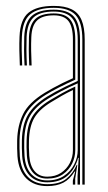

<svg xmlns="http://www.w3.org/2000/svg" viewBox="-20 -626 366 651"><path d="M259.2 0V-492Q259.2 -549.5 236.8 -574.5Q214.2 -599.5 162.2 -599.5Q108.8 -599.5 82.6 -577.6Q56.5 -555.8 54.2 -501.8Q53.2 -479.8 53.6 -454.5Q54 -429.2 55.2 -404H47.2Q46 -429.8 45.6 -454.9Q45.2 -480 46.2 -502Q48.5 -560 76.9 -583Q105.2 -606 162.2 -606Q199.8 -606 222.9 -594.5Q246 -583 256.6 -557.9Q267.2 -532.8 267.2 -492V0ZM140.2 -14.2Q173.8 -14.2 196.8 -29.6Q219.8 -45 231.6 -68.5Q243.5 -92 243.5 -116.5V-343.5Q214 -330.5 188.1 -316.9Q162.2 -303.2 144 -292Q101 -265.5 82.2 -233.6Q63.5 -201.8 62.2 -150Q62 -134 62.1 -123.1Q62.2 -112.2 63.2 -96.8Q66.2 -56.5 86.5 -35.4Q106.8 -14.2 140.2 -14.2ZM140.2 -20.5Q109.5 -20.5 91.8 -40.6Q74 -60.8 71.2 -97.8Q70 -115.5 70 -125.4Q70 -135.2 70.2 -149.5Q71.5 -199.8 89.2 -230Q107 -260.2 148.5 -285.8Q167.8 -297.5 190.4 -310Q213 -322.5 235.2 -332.5V-116.5Q235.2 -94 224.8 -71.9Q214.2 -49.8 193.2 -35.1Q172.2 -20.5 140.2 -20.5ZM140.2 -27Q167.5 -27 186.9 -39.9Q206.2 -52.8 216.8 -73.2Q227.2 -93.8 227.2 -116.5V-320.8Q207 -311.2 189.2 -301Q171.5 -290.8 152.2 -279Q112.8 -254.8 96.1 -225.9Q79.5 -197 78.2 -149.2Q78 -136.8 78 -126Q78 -115.2 79.2 -97.5Q81.8 -63.8 97.5 -45.4Q113.2 -27 140.2 -27ZM140.2 5Q95.8 5 69.4 -20.9Q43 -46.8 39.2 -96Q38.2 -111 38.1 -123.1Q38 -135.2 38.2 -151Q39.5 -201 58.5 -239.5Q77.5 -278 131.5 -311.2Q144.8 -319.2 159.8 -327.5Q174.8 -335.8 191.6 -344.1Q208.5 -352.5 227.2 -360.8V-492Q227.2 -535 212.2 -554.5Q197.2 -574 162.2 -574Q124 -574 105.9 -556.8Q87.8 -539.5 86.2 -500.5Q85.2 -478.5 85.6 -454.2Q86 -430 87.2 -404H79.2Q77.8 -433 77.6 -457Q77.5 -481 78.2 -500.8Q80 -542.5 99.6 -561.5Q119.2 -580.5 162.2 -580.5Q201.2 -580.5 218.2 -559.5Q235.2 -538.5 235.2 -492V-355.8Q206.5 -343 179.8 -329.4Q153 -315.8 135.5 -304.8Q89.2 -276.2 68.4 -241.1Q47.5 -206 46.2 -150.8Q46 -135 46.1 -123.4Q46.2 -111.8 47.2 -96.2Q50.8 -50.5 74.9 -26Q99 -1.5 140.2 -1.5Q182.5 -1.5 205.1 -20Q227.8 -38.5 240.2 -67.2H242.2L235 -20.5V0H227V-13.8L235 -44.5H233Q216.8 -18 194.5 -6.5Q172.2 5 140.2 5ZM243 0V-29.5L246.8 -90.8H244.8Q235.5 -54.8 209.9 -31.2Q184.2 -7.8 140.2 -7.8Q101.8 -7.8 80 -31.4Q58.2 -55 55.2 -96.8Q54.2 -113 54.1 -124.1Q54 -135.2 54.2 -150.2Q55.5 -204.2 75.4 -237.6Q95.2 -271 140 -298.5Q152.5 -306.2 168.1 -314.8Q183.8 -323.2 202.8 -332.6Q221.8 -342 243.5 -351.8V-492Q243.5 -542 224.6 -564.4Q205.8 -586.8 162.2 -586.8Q114.8 -586.8 93.5 -566.6Q72.2 -546.5 70.2 -501Q69.5 -482.8 69.6 -457.6Q69.8 -432.5 71.2 -404H63.2Q61.8 -432.2 61.6 -457.1Q61.5 -482 62.2 -501.2Q64.2 -550.5 87.6 -571.9Q111 -593.2 162.2 -593.2Q210 -593.2 230.6 -569.5Q251.2 -545.8 251.2 -492V0Z"/></svg>

Font: Big Shoulders Inline Text SC Thin
Style: Regular
Weight: 100
Designer: Patric King
Foundry: XO Type Co
Version: Version 2.002